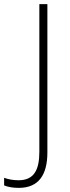

<svg xmlns="http://www.w3.org/2000/svg" viewBox="-96 -734 339 932"><path d="M-5 178C93 178 134 113 134 6V-714H95V3C95 91 69 141 -6 141C-33 141 -58 136 -76 129V166C-59 173 -36 178 -5 178Z"/></svg>

Font: Noto Sans Gurmukhi UI SemiCondensed ExtraLight
Style: Regular
Weight: 200
Width: 4
Designer: Jelle Bosma - Monotype Design Team
Foundry: Monotype Imaging Inc.
Version: Version 2.004